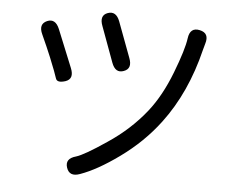

<svg xmlns="http://www.w3.org/2000/svg" viewBox="-53 -806 1107 898"><g transform="rotate(5 500.0 -357.0)"><path d="M354 22Q305 40 291 -2Q277 -44 328 -58Q365 -69 467 -138Q574 -209 648 -303Q707 -378 750 -489.5Q793 -601 800 -654Q807 -707 853 -697Q900 -687 884 -636Q882 -631 876 -607Q826 -402 716 -256Q641 -156 534 -79Q433 -6 354 22ZM249 -405Q209 -392 202.5 -414Q196 -436 166 -510Q156 -534 146 -557L121 -613Q99 -660 138 -677Q176 -693 196 -645L268 -468Q288 -419 249 -405ZM516 -476Q477 -461 459 -510L398 -676Q379 -725 417 -739Q456 -753 474 -705L536 -539Q555 -490 516 -476Z"/></g></svg>

Font: Resource Han Rounded JP
Style: Regular
Weight: 400
Designer: Cyano Hao (round all glyphs); Ryoko NISHIZUKA 西塚涼子 (kana, bopomofo & ideographs); Paul D. Hunt (Latin, Greek & Cyrillic)
Foundry: Cyano Hao
Version: 0.990